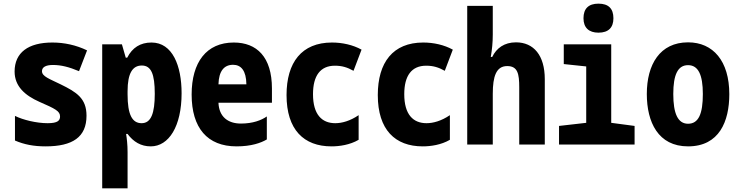

<svg xmlns="http://www.w3.org/2000/svg" viewBox="-20 -792 4040 1052"><path d="M230 10C378 10 454 -41 454 -158C454 -253 400 -287 312 -330C251 -360 210 -373 210 -402C210 -423 229 -436 270 -436C315 -436 358 -425 413 -402L457 -516C397 -545 332 -559 267 -559C135 -559 60 -504 60 -400C60 -319 117 -269 196 -234C283 -196 309 -183 309 -154C309 -132 297 -117 241 -117C180 -117 106 -135 62 -157V-22C113 0 165 10 230 10Z M540 240H679V41C679 1 675 -33 671 -58H679C711 -15 752 10 806 10C905 10 975 -100 975 -281C975 -432 925 -559 810 -559C749 -559 705 -531 677 -476H669L648 -549H540ZM756 -117C704 -117 679 -164 679 -275V-292C679 -392 707 -433 757 -433C808 -433 828 -387 828 -278C828 -172 808 -117 756 -117Z M1276 10C1357 10 1410 -9 1442 -28V-154C1412 -133 1365 -115 1300 -115C1229 -115 1180 -152 1177 -229H1470V-307C1470 -480 1387 -559 1261 -559C1111 -559 1030 -451 1030 -274C1030 -91 1116 10 1276 10ZM1330 -330H1177C1179 -403 1208 -437 1257 -437C1301 -437 1329 -405 1330 -330Z M1796 10C1840 10 1897 2 1945 -26V-161C1898 -129 1853 -117 1817 -117C1744 -117 1695 -164 1695 -276C1695 -377 1735 -432 1815 -432C1854 -432 1883 -423 1917 -404L1961 -520C1914 -546 1856 -559 1799 -559C1633 -559 1550 -450 1550 -271C1550 -81 1645 10 1796 10Z M2296 10C2340 10 2397 2 2445 -26V-161C2398 -129 2353 -117 2317 -117C2244 -117 2195 -164 2195 -276C2195 -377 2235 -432 2315 -432C2354 -432 2383 -423 2417 -404L2461 -520C2414 -546 2356 -559 2299 -559C2133 -559 2050 -450 2050 -271C2050 -81 2145 10 2296 10Z M2540 0H2680V-278C2680 -374 2699 -430 2759 -430C2817 -430 2825 -387 2825 -313V0H2965V-358C2965 -489 2904 -560 2807 -560C2743 -560 2700 -528 2677 -480H2669C2676 -519 2680 -561 2680 -602V-760H2540Z M3259 -613C3315 -613 3341 -642 3341 -692C3341 -745 3314 -772 3259 -772C3205 -772 3177 -745 3177 -692C3177 -640 3207 -613 3259 -613ZM3043 0H3457V-102L3329 -119V-549H3069V-441L3192 -428V-119L3043 -102Z M3750 10C3921 10 3976 -127 3976 -276C3976 -458 3887 -560 3750 -560C3596 -560 3524 -439 3524 -277C3524 -123 3586 10 3750 10ZM3750 -114C3694 -114 3669 -170 3669 -277C3669 -383 3694 -435 3750 -435C3806 -435 3831 -382 3831 -277C3831 -169 3808 -114 3750 -114Z"/></svg>

Font: Noto Sans Mono ExtraCondensed ExtraBold
Style: Regular
Weight: 800
Width: 2
Designer: Monotype Design Team
Foundry: Monotype Imaging Inc.
Version: Version 2.014